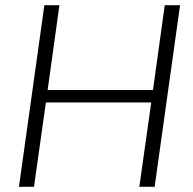

<svg xmlns="http://www.w3.org/2000/svg" viewBox="-20 -720 744 740"><path d="M151 -700H209L160 -347L149 -373H581L566 -347L615 -700H674L576 0H517L567 -354L574 -325H142L161 -354L111 0H53Z"/></svg>

Font: Pathway Extreme 8pt Thin 12pt Thin
Style: Italic
Weight: 250
Italic angle: -8°
Version: Version 1.001;gftools[0.9.26]